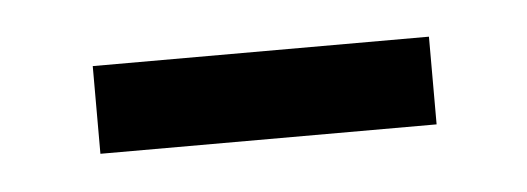

<svg xmlns="http://www.w3.org/2000/svg" viewBox="-24 -315 357 130"><g transform="rotate(-5 155.0 -250.0)"><path d="M41 -220.7V-280.3H269.5V-220.7Z"/></g></svg>

Font: Varta Light
Style: Regular
Weight: 400
Version: Version 1.004